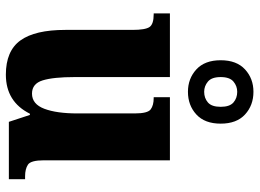

<svg xmlns="http://www.w3.org/2000/svg" viewBox="-132 -722 864 639"><g transform="rotate(90 299.5 -402.0)"><path d="M228 10Q149 10 114 -38.5Q79 -87 79 -188V-411Q79 -454 69.5 -468Q60 -482 27 -482H24V-536H236V-219Q236 -148 247 -112.5Q258 -77 291 -77Q326 -77 341.5 -118Q357 -159 357 -228V-419Q357 -462 343.5 -472Q330 -482 306 -482H303V-536H513V-117Q513 -73 527.5 -63.5Q542 -54 566 -54H576V0H385L362 -70H358Q318 10 228 10ZM285 -596Q241 -596 210.5 -624Q180 -652 180 -705Q180 -758 210.5 -786Q241 -814 285 -814Q330 -814 360.5 -786Q391 -758 391 -705Q391 -652 360.5 -624Q330 -596 285 -596ZM285 -650Q306 -650 320.5 -662.5Q335 -675 335 -705Q335 -735 320.5 -747.5Q306 -760 285 -760Q266 -760 251 -747.5Q236 -735 236 -705Q236 -675 251 -662.5Q266 -650 285 -650Z"/></g></svg>

Font: Noto Serif Georgian Condensed ExtraBold
Style: Regular
Weight: 800
Width: 3
Designer: Monotype Design Team, Akaki Razmadze
Foundry: Google LLC
Version: Version 2.003; ttfautohint (v1.8.4.7-5d5b)